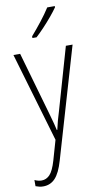

<svg xmlns="http://www.w3.org/2000/svg" viewBox="-108 -811 578 1100"><g transform="rotate(-10 181.0 -261.0)"><path d="M13 -529H52L156 -166Q169 -122 174 -101Q179 -80 183 -63H186Q192 -90 198.5 -114.5Q205 -139 214 -167L318 -529H357L169 113Q149 182 121 212Q93 242 51 242Q39 242 28.5 239.5Q18 237 7 233V197Q28 207 48 207Q75 207 95.5 185.5Q116 164 133 106L166 -9ZM295 -757Q279 -734 255.5 -706Q232 -678 207 -651.5Q182 -625 161 -606H137V-616Q169 -653 198.5 -690.5Q228 -728 251 -764H295Z"/></g></svg>

Font: Noto Sans Khmer UI Condensed ExtraLight
Style: Regular
Weight: 200
Width: 3
Designer: Danh Hong and the Monotype Design Team
Foundry: Monotype Imaging Inc.
Version: Version 2.002; ttfautohint (v1.8.4.7-5d5b)